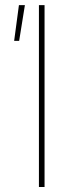

<svg xmlns="http://www.w3.org/2000/svg" viewBox="-20 -748 288 768"><path d="M158.2 -727.5V0H135.7V-727.5ZM36.6 -584.5 55.7 -727.5H79.6L56.6 -584.5Z"/></svg>

Font: Inter 28pt Thin
Style: Regular
Weight: 250
Designer: Rasmus Andersson
Foundry: rsms
Version: Version 4.001;git-66647c0bb